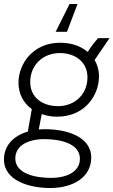

<svg xmlns="http://www.w3.org/2000/svg" viewBox="-31 -741 571 966"><path d="M257 -154C396 -154 467 -262 467 -356C467 -388 459 -416 445 -439L520 -549H462C447 -532 427 -506 410 -480C375 -510 326 -526 272 -526C133 -526 62 -418 62 -325C62 -267 88 -222 129 -192L109 -79C37 -58 -11 -9 -11 61C-11 169 118 205 222 205C339 205 428 149 428 52C428 -56 300 -91 196 -91L164 -90L179 -167C203 -158 229 -154 257 -154ZM225 154C146 154 46 133 46 56C46 -9 111 -41 192 -41C271 -41 371 -20 371 58C371 122 307 154 225 154ZM261 -207C180 -207 121 -253 121 -328C121 -413 184 -474 270 -474C350 -474 409 -427 409 -352C409 -267 346 -207 261 -207ZM359 -721H319L249 -581H306Z"/></svg>

Font: Fixel Text 20240404 Light
Style: Italic
Weight: 300
Width: 4
Italic angle: -10°
Designer: AlfaBravo + MacPaw
Foundry: Kyrylo Tkachov, Marchela Mozhyna, Serhii Makarenko, Maria Weinstein, Zakhar Kryvoshyya
Version: Version 1.211;Glyphs 3.2 (3225)